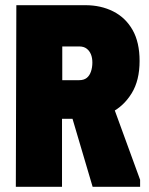

<svg xmlns="http://www.w3.org/2000/svg" viewBox="-20 -720 575 740"><path d="M43 -700H219V0H41ZM309 -700Q369 -700 416.5 -676Q464 -652 491 -604.5Q518 -557 518 -485Q518 -410 487.5 -360.5Q457 -311 409 -286.5Q361 -262 308 -262H131V-700ZM220 -411H285Q303 -411 314 -419.5Q325 -428 330.5 -444Q336 -460 336 -479Q336 -497 330.5 -510.5Q325 -524 314 -532.5Q303 -541 285 -541H220ZM232 -355 401 -353 520 -27V0H337Z"/></svg>

Font: Phudu ExtraBold
Style: Regular
Weight: 800
Version: Version 1.005;gftools[0.9.23]